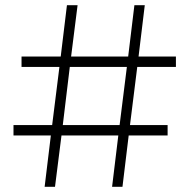

<svg xmlns="http://www.w3.org/2000/svg" viewBox="-20 -720 730 740"><path d="M509 -462 481 -238H626V-198H476L452 0H412L436 -198H217L192 0H152L176 -198H32V-238H181L209 -462H63V-502H214L238 -700H279L254 -502H474L498 -700H538L514 -502H658V-462ZM469 -462H249L222 -238H441Z"/></svg>

Font: Montserrat Alternates Light
Style: Regular
Weight: 300
Designer: Julieta Ulanovsky
Foundry: Julieta Ulanovsky
Version: Version 7.200